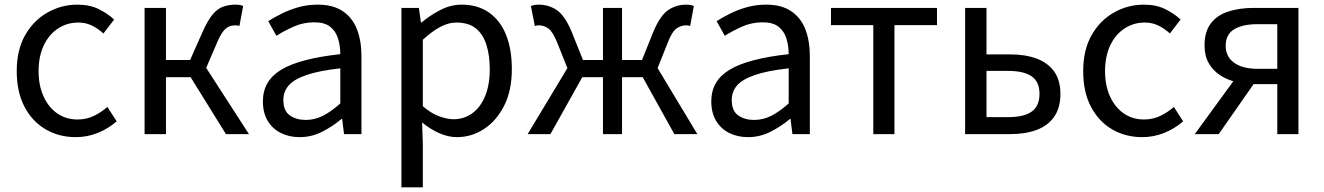

<svg xmlns="http://www.w3.org/2000/svg" viewBox="-20 -577 5698 826"><path d="M306 13Q234 13 176.5 -20.5Q119 -54 85.5 -117.5Q52 -181 52 -271Q52 -362 88 -425.5Q124 -489 184 -523Q244 -557 313 -557Q366 -557 404.5 -538Q443 -519 471 -493L425 -433Q402 -454 375.5 -467Q349 -480 317 -480Q268 -480 229 -454Q190 -428 168 -381Q146 -334 146 -271Q146 -209 167.5 -162Q189 -115 226.5 -89Q264 -63 314 -63Q352 -63 384 -78.5Q416 -94 442 -117L482 -55Q445 -23 400 -5Q355 13 306 13Z M602 0V-543H694V-319H798L852 -441Q874 -490 895 -515Q916 -540 940.5 -548.5Q965 -557 994 -557Q1003 -557 1012 -555.5Q1021 -554 1026 -551L1010 -465Q1006 -467 1002 -467.5Q998 -468 992 -468Q978 -468 965.5 -463Q953 -458 940.5 -442.5Q928 -427 914 -394L867 -285L1051 0H952L800 -245H694V0Z M1269 13Q1224 13 1188 -5Q1152 -23 1131.5 -57.5Q1111 -92 1111 -141Q1111 -230 1190.5 -277.5Q1270 -325 1444 -344Q1444 -379 1434.5 -410.5Q1425 -442 1401 -461.5Q1377 -481 1332 -481Q1285 -481 1243.5 -462.5Q1202 -444 1169 -423L1134 -486Q1159 -502 1192 -518.5Q1225 -535 1264 -546Q1303 -557 1347 -557Q1413 -557 1454.5 -529Q1496 -501 1515.5 -451.5Q1535 -402 1535 -334V0H1460L1452 -65H1449Q1411 -33 1365.5 -10Q1320 13 1269 13ZM1295 -61Q1334 -61 1369.5 -79Q1405 -97 1444 -132V-283Q1353 -273 1299 -254.5Q1245 -236 1222 -209.5Q1199 -183 1199 -147Q1199 -100 1227 -80.5Q1255 -61 1295 -61Z M1707 229V-543H1782L1791 -480H1793Q1830 -511 1874.5 -534Q1919 -557 1966 -557Q2036 -557 2084.5 -522.5Q2133 -488 2157.5 -426Q2182 -364 2182 -280Q2182 -187 2148.5 -121.5Q2115 -56 2061.5 -21.5Q2008 13 1946 13Q1909 13 1871 -3.5Q1833 -20 1796 -50L1799 45V229ZM1931 -64Q1976 -64 2011.5 -89.5Q2047 -115 2067 -163.5Q2087 -212 2087 -279Q2087 -339 2072.5 -384.5Q2058 -430 2027 -455Q1996 -480 1943 -480Q1909 -480 1873.5 -461Q1838 -442 1799 -406V-120Q1835 -89 1870 -76.5Q1905 -64 1931 -64Z M2250 0 2421 -284 2377 -394Q2358 -441 2339 -454.5Q2320 -468 2299 -468Q2293 -468 2289.5 -467.5Q2286 -467 2281 -465L2264 -551Q2278 -557 2297 -557Q2341 -557 2375.5 -533.5Q2410 -510 2439 -441L2488 -319H2574V-543H2656V-319H2742L2791 -441Q2820 -510 2854.5 -533.5Q2889 -557 2933 -557Q2952 -557 2965 -551L2949 -465Q2944 -467 2940.5 -467.5Q2937 -468 2931 -468Q2910 -468 2890.5 -454.5Q2871 -441 2853 -394L2809 -284L2980 0H2881L2745 -245H2656V0H2574V-245H2485L2348 0Z M3198 13Q3153 13 3117 -5Q3081 -23 3060.5 -57.5Q3040 -92 3040 -141Q3040 -230 3119.5 -277.5Q3199 -325 3373 -344Q3373 -379 3363.5 -410.5Q3354 -442 3330 -461.5Q3306 -481 3261 -481Q3214 -481 3172.5 -462.5Q3131 -444 3098 -423L3063 -486Q3088 -502 3121 -518.5Q3154 -535 3193 -546Q3232 -557 3276 -557Q3342 -557 3383.5 -529Q3425 -501 3444.5 -451.5Q3464 -402 3464 -334V0H3389L3381 -65H3378Q3340 -33 3294.5 -10Q3249 13 3198 13ZM3224 -61Q3263 -61 3298.5 -79Q3334 -97 3373 -132V-283Q3282 -273 3228 -254.5Q3174 -236 3151 -209.5Q3128 -183 3128 -147Q3128 -100 3156 -80.5Q3184 -61 3224 -61Z M3737 0V-469H3555V-543H4011V-469H3828V0Z M4132 0V-543H4224V-343H4326Q4391 -343 4439.5 -325Q4488 -307 4515 -269.5Q4542 -232 4542 -173Q4542 -113 4515 -74.5Q4488 -36 4439.5 -18Q4391 0 4326 0ZM4224 -73H4316Q4385 -73 4418.5 -97Q4452 -121 4452 -173Q4452 -225 4418.5 -248.5Q4385 -272 4316 -272H4224Z M4894 13Q4822 13 4764.5 -20.5Q4707 -54 4673.5 -117.5Q4640 -181 4640 -271Q4640 -362 4676 -425.5Q4712 -489 4772 -523Q4832 -557 4901 -557Q4954 -557 4992.5 -538Q5031 -519 5059 -493L5013 -433Q4990 -454 4963.5 -467Q4937 -480 4905 -480Q4856 -480 4817 -454Q4778 -428 4756 -381Q4734 -334 4734 -271Q4734 -209 4755.5 -162Q4777 -115 4814.5 -89Q4852 -63 4902 -63Q4940 -63 4972 -78.5Q5004 -94 5030 -117L5070 -55Q5033 -23 4988 -5Q4943 13 4894 13Z M5475 0V-215H5375Q5335 -215 5296.5 -224.5Q5258 -234 5228 -254Q5198 -274 5180 -305.5Q5162 -337 5162 -382Q5162 -442 5190 -477.5Q5218 -513 5266 -528Q5314 -543 5374 -543H5566V0ZM5390 -281H5475V-473H5390Q5326 -473 5289.5 -451Q5253 -429 5253 -380Q5253 -333 5289.5 -307Q5326 -281 5390 -281ZM5120 0 5311 -262 5387 -235 5223 0Z"/></svg>

Font: Noto Sans KR
Style: Regular
Weight: 400
Designer: Ryoko NISHIZUKA  (kana, bopomofo & ideographs); Paul D. Hunt (Latin, Greek & Cyrillic); Sandoll Communications , Soo-you
Foundry: Adobe
Version: Version 2.004-H2;hotconv 1.0.118;makeotfexe 2.5.65603